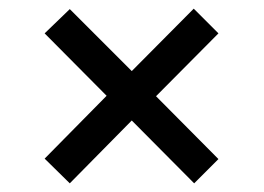

<svg xmlns="http://www.w3.org/2000/svg" viewBox="-20 -580 609 443"><path d="M141 -157 83 -214 226 -359 83 -503 141 -559 284 -416 427 -560 484 -503 340 -358 484 -213 428 -157 284 -302Z"/></svg>

Font: Noto Serif Tamil Black
Style: Italic
Weight: 900
Italic angle: -12°
Designer: Indian Type Foundry, Tom Grace, and the Monotype Design Team
Foundry: Monotype Imaging Inc.
Version: Version 2.003; ttfautohint (v1.8.4.7-5d5b)